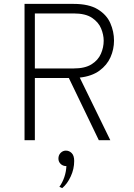

<svg xmlns="http://www.w3.org/2000/svg" viewBox="-20 -720 686 986"><path d="M106 0V-700H358Q436.5 -700 482 -672.2Q527.5 -644.5 546.5 -601.2Q565.5 -558 565.5 -511.5Q565.5 -467 547.5 -426.2Q529.5 -385.5 490.5 -357Q451.5 -328.5 389.5 -321.5L546.5 0H487.5L333.5 -319.5H159V0ZM159 -368.5H358.5Q416.5 -368.5 450.2 -389.8Q484 -411 498.2 -443.8Q512.5 -476.5 512.5 -511Q512.5 -541.5 499.2 -573.8Q486 -606 452.5 -628.5Q419 -651 358.5 -651H159ZM299.5 246 285 239.5Q301 217 310.2 190Q319.5 163 321 133Q303 133 291.5 121.8Q280 110.5 280 94.5Q280 76.5 291.5 65Q303 53.5 318.5 53.5Q335.5 53.5 348.2 66.2Q361 79 361 106.5Q361 148 343.2 186.2Q325.5 224.5 299.5 246Z"/></svg>

Font: Overpass ExtraLight
Style: Regular
Weight: 250
Designer: Delve Withrington, Dave Bailey, Thomas Jockin
Foundry: Delve Fonts LLC
Version: Version 4.000